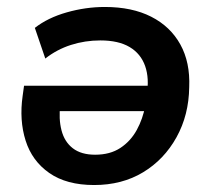

<svg xmlns="http://www.w3.org/2000/svg" viewBox="-20 -521 611 551"><path d="M250 10Q171 10 121.5 -24.5Q72 -59 53.5 -117.5Q35 -176 45 -246L49 -275H424L414 -202H134L153 -220Q148 -180 156.5 -147Q165 -114 189 -95.5Q213 -77 253 -77Q296 -77 325.5 -96.5Q355 -116 372.5 -148Q390 -180 397 -218L401 -248Q409 -296 396.5 -331.5Q384 -367 352 -386Q320 -405 268 -405Q224 -405 183.5 -392Q143 -379 110 -353L80 -441Q117 -470 171.5 -485.5Q226 -501 281 -501Q359 -501 414 -473Q469 -445 497.5 -393.5Q526 -342 523 -271Q522 -191 486.5 -127Q451 -63 390.5 -26.5Q330 10 250 10Z"/></svg>

Font: Nunito Sans 11pt
Style: Bold Italic
Weight: 700
Italic angle: -9°
Version: Version 3.101;gftools[0.9.27]